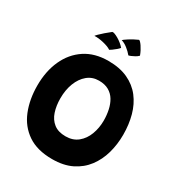

<svg xmlns="http://www.w3.org/2000/svg" viewBox="-204 -1000 1085 1162"><g transform="rotate(30 338.5 -419.0)"><path d="M332 25.5Q227.5 25.5 161.2 -19.5Q95 -64.5 63.8 -142Q32.5 -219.5 32.5 -316.5Q32.5 -416.5 67.8 -494Q103 -571.5 169.8 -615.8Q236.5 -660 332 -660Q411.5 -660 468.5 -633.5Q525.5 -607 561.8 -560Q598 -513 615 -451Q632 -389 632 -317Q632 -249.5 614.8 -188Q597.5 -126.5 561.2 -78.5Q525 -30.5 468.2 -2.5Q411.5 25.5 332 25.5ZM333.5 -134.5Q384.5 -134.5 418.8 -162.5Q453 -190.5 470 -235.8Q487 -281 487 -332.5Q487 -370.5 479.5 -405.8Q472 -441 455.5 -468.5Q439 -496 411 -512Q383 -528 342 -528Q295.5 -528 262 -500Q228.5 -472 210.2 -424.8Q192 -377.5 192 -319Q192 -267 205.8 -225.2Q219.5 -183.5 250.8 -159Q282 -134.5 333.5 -134.5ZM263.5 -823.5Q268.5 -825.5 279.8 -821.5Q291 -817.5 305.5 -809.2Q320 -801 333.8 -789.8Q347.5 -778.5 358 -766.5Q353 -759.5 341 -749.2Q329 -739 317.2 -730.5Q305.5 -722 301 -720Q291.5 -727 276.5 -732.5Q261.5 -738 244.5 -742Q227.5 -746 211.2 -747.8Q195 -749.5 181.5 -748.5Q184 -753 195.8 -764.8Q207.5 -776.5 225.5 -792.2Q243.5 -808 263.5 -823.5ZM427.5 -863Q431.5 -863 438 -856.2Q444.5 -849.5 452 -838.5Q459.5 -827.5 467 -813.2Q474.5 -799 480.5 -782.5Q471.5 -773 458.5 -765.8Q445.5 -758.5 434.2 -754Q423 -749.5 418.5 -749Q410.5 -759 400.8 -768.2Q391 -777.5 380.8 -785.5Q370.5 -793.5 359.8 -799.5Q349 -805.5 337.5 -809Q342.5 -814.5 367.5 -831Q392.5 -847.5 427.5 -863Z"/></g></svg>

Font: Grandstander Thin
Style: Bold
Weight: 700
Version: Version 1.200